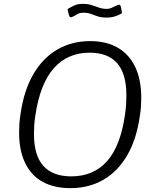

<svg xmlns="http://www.w3.org/2000/svg" viewBox="-20 -965 802 995"><path d="M345 10Q260 10 200.5 -23Q141 -56 110 -121Q79 -186 79 -278Q79 -300 80.5 -323.5Q82 -347 86 -371Q103 -494 152 -579Q201 -664 276.5 -708Q352 -752 447 -752Q531 -752 590 -718Q649 -684 680.5 -618.5Q712 -553 712 -458Q712 -437 710.5 -413.5Q709 -390 705 -366Q688 -244 639.5 -160.5Q591 -77 516 -33.5Q441 10 345 10ZM349 -51Q465 -51 535 -130Q605 -209 628 -372Q632 -399 633.5 -424Q635 -449 635 -471Q635 -583 587 -637.5Q539 -692 445 -692Q330 -692 258.5 -611Q187 -530 163 -365Q159 -340 157.5 -316Q156 -292 156 -271Q156 -159 205 -105Q254 -51 349 -51ZM606 -893Q594 -886 575.5 -880Q557 -874 531 -874Q504 -874 485.5 -880.5Q467 -887 451 -893Q435 -899 413 -899Q390 -899 377.5 -890Q365 -881 351 -876Q345 -875 342.5 -877Q340 -879 338 -885L332 -907Q331 -912 330.5 -915Q330 -918 334 -920Q351 -931 368 -938Q385 -945 409 -945Q434 -945 453.5 -939Q473 -933 492 -926Q511 -919 532 -919Q545 -919 554 -922.5Q563 -926 571.5 -930.5Q580 -935 590 -939Q597 -942 601 -939.5Q605 -937 606 -931L611 -906Q612 -902 612 -898.5Q612 -895 606 -893Z"/></svg>

Font: Libre Franklin Light
Style: Italic
Weight: 300
Italic angle: -8°
Designer: Pablo Impallari, Rodrigo Fuenzalida, Nhung Nguyen
Foundry: Impallari Type
Version: Version 3.000